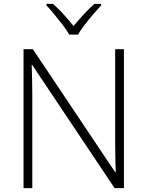

<svg xmlns="http://www.w3.org/2000/svg" viewBox="-20 -967 759 987"><path d="M617 0H569L145 -634H143Q144 -607 144.5 -580Q145 -553 145.5 -525.5Q146 -498 146 -468V0H101V-714H149L572 -82H575Q574 -104 573.5 -132Q573 -160 572.5 -189Q572 -218 572 -244V-714H617ZM336 -789Q324 -811 303 -838Q282 -865 260 -892Q238 -919 219 -939V-947H253Q280 -923 308 -892Q336 -861 358 -833Q381 -861 409.5 -892Q438 -923 465 -947H500V-939Q481 -919 458 -892Q435 -865 414 -838Q393 -811 381 -789Z"/></svg>

Font: Noto Sans Oriya ExtraLight
Style: Regular
Weight: 250
Version: Version 2.003